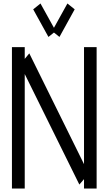

<svg xmlns="http://www.w3.org/2000/svg" viewBox="-20 -1088 626 1107"><path d="M464.4 -816.4H537.1V-1H464.4V-55.2L437.5 -23.9L122.6 -661.1V-1H48.8V-816.4H122.6V-748.5L148.9 -780.3L464.4 -141.6ZM410.6 -1034.2 322.8 -875 291 -900.4 259.3 -875 171.4 -1034.2 213.4 -1067.9 291 -927.7 368.7 -1067.9Z"/></svg>

Font: Gap Sans
Style: Regular
Weight: 400
Designer: Alexandre Liziard and Étienne Ozeray
Foundry: Interstices.io
Version: Version 1.6.1 - December 3. 2014